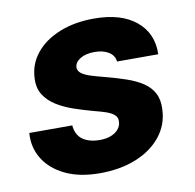

<svg xmlns="http://www.w3.org/2000/svg" viewBox="-64 -573 660 651"><g transform="rotate(-10 265.5 -248.0)"><path d="M230 12Q160 12 111 -11.5Q62 -35 37.5 -75Q13 -115 17 -164H165Q166 -145 175.5 -130Q185 -115 204 -107Q223 -99 248 -99Q272 -99 288.5 -106Q305 -113 314 -124.5Q323 -136 323 -150Q324 -164 313.5 -173Q303 -182 285 -188Q267 -194 243 -200Q210 -209 178 -220Q146 -231 120.5 -247Q95 -263 80 -286.5Q65 -310 67 -344Q69 -392 99 -429Q129 -466 181 -487Q233 -508 300 -508Q393 -508 444.5 -465.5Q496 -423 494 -351H352Q350 -372 331 -384Q312 -396 282 -396Q252 -396 233 -384.5Q214 -373 213 -355Q213 -343 224 -334.5Q235 -326 255.5 -319.5Q276 -313 304 -306Q342 -296 374 -285Q406 -274 429.5 -258.5Q453 -243 465 -220Q477 -197 475 -164Q473 -112 441 -72Q409 -32 354.5 -10Q300 12 230 12Z"/></g></svg>

Font: DM Sans 28pt Black
Style: Italic
Weight: 900
Italic angle: -10°
Version: Version 4.004;gftools[0.9.30]